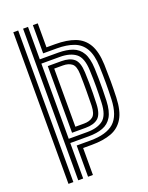

<svg xmlns="http://www.w3.org/2000/svg" viewBox="-149 -876 735 952"><g transform="rotate(-20 218.0 -400.0)"><path d="M43.2 0V-800H69V0ZM94.8 0V-800H120.8V-628.8H218.2Q261.8 -628.8 293 -617.2Q324.2 -605.8 341.5 -576.4Q358.8 -547 361 -493.2Q361.8 -466.5 362.4 -439.5Q363 -412.5 362.6 -383.6Q362.2 -354.8 361 -322.5Q358.8 -269 341.4 -239.6Q324 -210.2 292.9 -198.8Q261.8 -187.2 218.2 -187.2H120.8V0ZM146.5 0V-164.8H218.2Q303.5 -164.8 343.5 -200.4Q383.5 -236 386.8 -321.5Q388.5 -366.2 388.5 -406.4Q388.5 -446.5 386.8 -494.2Q384.5 -555.2 364.6 -589.4Q344.8 -623.5 308 -637.2Q271.2 -651 218.2 -651H146.5V-800H172.2V-673.5H218.2Q280 -673.5 322.4 -657.4Q364.8 -641.2 387.4 -602.4Q410 -563.5 412.5 -495Q414 -446.8 414.1 -406.2Q414.2 -365.8 412.5 -320.8Q410 -251.5 387 -212.8Q364 -174 321.8 -158.1Q279.5 -142.2 218.2 -142.2H172.2V0ZM120.8 -209.5H218.2Q272 -209.5 302.2 -232.6Q332.5 -255.8 335 -323.5Q336.8 -367.5 336.9 -406.9Q337 -446.2 335 -492.5Q332.5 -560 302.2 -583.1Q272 -606.2 218.2 -606.2H120.8ZM146.5 -232V-583.8H218.2Q261.8 -583.8 284.5 -564.5Q307.2 -545.2 309.2 -491.5Q310.5 -461.2 310.9 -434.4Q311.2 -407.5 310.9 -380.8Q310.5 -354 309.2 -324.2Q307.2 -271 284.6 -251.5Q262 -232 218.2 -232ZM172.2 -254.5H218.2Q247.5 -254.5 264.9 -268.4Q282.2 -282.2 283.5 -325.2Q284.2 -361 284.5 -402.4Q284.8 -443.8 283.5 -490.8Q282.5 -533.8 265 -547.5Q247.5 -561.2 218.2 -561.2H172.2Z"/></g></svg>

Font: Big Shoulders Inline Display Thin ExtraBold
Style: Regular
Weight: 800
Version: Version 2.002